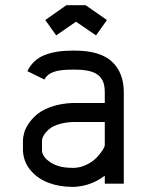

<svg xmlns="http://www.w3.org/2000/svg" viewBox="-20 -707 565 739"><path d="M309.6 -687 391.6 -629.9 349.6 -570.8 272.5 -623.5 196.3 -570.8 154.3 -629.9 235.4 -687ZM68.4 -164.6Q68.4 -180.2 73.5 -197.5Q78.6 -214.8 92.5 -234.6Q106.4 -254.4 127 -270.3Q147.5 -286.1 181.4 -297.4Q215.3 -308.6 257.8 -310.5H383.3V-351.1Q383.3 -372.6 378.7 -387.5Q374 -402.3 361.8 -414.6Q349.6 -426.8 326.2 -432.9Q302.7 -439 267.6 -439H257.8Q209.5 -439 185.1 -429.7Q160.6 -420.4 150.9 -400.9L85.4 -433.1Q106.9 -477.1 150.6 -494.6Q194.3 -512.2 257.8 -512.2H267.6Q365.2 -512.2 410.9 -469.7Q456.5 -427.2 456.5 -351.1V0H383.3V-30.8Q333 7.8 267.6 12.2H257.8Q208.5 12.2 167 -3.4Q125.5 -19 98.1 -51Q70.8 -83 68.4 -126.5ZM267.6 -61Q292.5 -62.5 315.4 -74.2Q338.4 -85.9 352.3 -100.8Q366.2 -115.7 374.8 -128.9Q383.3 -142.1 383.3 -148.9V-237.3H257.8Q230.5 -235.8 209 -229.5Q187.5 -223.1 175.3 -214.6Q163.1 -206.1 155 -195.8Q147 -185.5 144.3 -178Q141.6 -170.4 141.6 -164.6V-126.5Q144 -101.6 175.5 -81.3Q207 -61 257.8 -61Z"/></svg>

Font: Anka/Coder Condensed
Style: Regular
Weight: 400
Width: 4
Monospace: yes
Version: Version 1.100